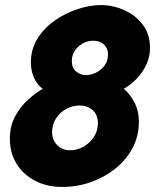

<svg xmlns="http://www.w3.org/2000/svg" viewBox="-20 -730 627 759"><path d="M226 9Q167 9 120.5 -14.5Q74 -38 46.5 -81Q19 -124 19 -181Q19 -232 40 -270.5Q61 -309 91 -336Q121 -363 149 -379Q128 -393 115 -421.5Q102 -450 102 -482Q102 -536 128.5 -578Q155 -620 197.5 -649.5Q240 -679 288 -694.5Q336 -710 379 -710Q425 -710 470 -690.5Q515 -671 544 -633Q573 -595 573 -540Q573 -505 558 -473.5Q543 -442 519 -417.5Q495 -393 469 -379Q492 -361 510.5 -327Q529 -293 529 -248Q529 -192 504 -145Q479 -98 436 -63.5Q393 -29 339 -10Q285 9 226 9ZM320 -433Q339 -433 359 -442.5Q379 -452 393 -470.5Q407 -489 407 -515Q407 -539 391 -554Q375 -569 349 -569Q316 -569 290 -546Q264 -523 264 -488Q264 -461 281.5 -447Q299 -433 320 -433ZM257 -136Q285 -136 310 -150Q335 -164 351 -188.5Q367 -213 367 -243Q367 -276 346.5 -294.5Q326 -313 295 -313Q267 -313 242 -299.5Q217 -286 201.5 -262Q186 -238 186 -208Q186 -176 206.5 -156Q227 -136 257 -136Z"/></svg>

Font: Raleway ExtraBold
Style: Italic
Weight: 800
Italic angle: -12°
Designer: Matt McInerney, Pablo Impallari, Rodrigo Fuenzalida
Foundry: Matt McInerney, Pablo Impallari, Rodrigo Fuenzalida
Version: Version 4.026